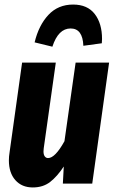

<svg xmlns="http://www.w3.org/2000/svg" viewBox="-20 -806 505 843"><path d="M19 -102Q19 -119 22 -137L77 -531H225L172 -155Q171 -150 171 -141Q171 -127 176.5 -119.5Q182 -112 191 -112Q222 -112 263 -186L312 -531H459L385 0H256L260 -75Q231 -31 200 -7Q169 17 124 17Q76 17 47.5 -15Q19 -47 19 -102ZM132 -620Q150 -695 192.5 -740.5Q235 -786 301 -786Q364 -786 396 -744.5Q428 -703 428 -635L427 -616L346 -605Q343 -681 290 -681Q236 -681 210 -601Z"/></svg>

Font: Fira Sans Extra Condensed
Style: Bold Italic
Weight: 700
Width: 3
Italic angle: -8°
Designer: Carrois Corporate & Edenspiekermann AG
Foundry: Carrois Corporate GbR & Edenspiekermann AG
Version: Version 4.203